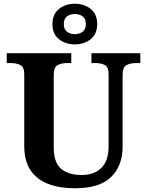

<svg xmlns="http://www.w3.org/2000/svg" viewBox="-20 -999 787 1029"><path d="M382 10Q300 10 239 -13Q178 -36 144 -86Q110 -136 110 -218V-600Q110 -640 89 -650.5Q68 -661 38 -661H16V-714H362V-661H339Q310 -661 289 -650Q268 -639 268 -596V-210Q268 -126 308.5 -93.5Q349 -61 417 -61Q484 -61 523 -99Q562 -137 562 -214V-600Q562 -640 541.5 -650.5Q521 -661 492 -661H470V-714H732V-661H709Q679 -661 658 -650Q637 -639 637 -596V-212Q637 -111 575.5 -50.5Q514 10 382 10ZM381 -761Q331 -761 296 -789Q261 -817 261 -870Q261 -923 296 -951Q331 -979 381 -979Q431 -979 466 -951Q501 -923 501 -870Q501 -817 466 -789Q431 -761 381 -761ZM381 -816Q405 -816 422.5 -828.5Q440 -841 440 -870Q440 -899 422.5 -911.5Q405 -924 381 -924Q357 -924 339.5 -911.5Q322 -899 322 -870Q322 -841 339.5 -828.5Q357 -816 381 -816Z"/></svg>

Font: Noto Serif Myanmar
Style: Bold
Weight: 700
Designer: Ben Mitchell and the Monotype Design Team
Foundry: Monotype Imaging Inc.
Version: Version 2.106; ttfautohint (v1.8.4.7-5d5b)